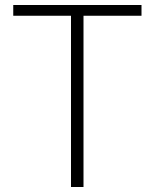

<svg xmlns="http://www.w3.org/2000/svg" viewBox="-20 -748 618 768"><path d="M264 0V-685H33V-728H546V-685H314V0Z"/></svg>

Font: Noto Sans SC Thin ExtraLight
Style: Regular
Weight: 250
Version: Version 2.004-H2;hotconv 1.0.118;makeotfexe 2.5.65603